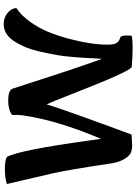

<svg xmlns="http://www.w3.org/2000/svg" viewBox="136 -882 762 1075"><g transform="rotate(90 517.5 -344.0)"><path d="M894 -586.9Q930.2 -346.2 947.8 -267.8Q965.3 -189.5 982.4 -118.7Q999.5 -47.9 1009.8 -1Q975.1 10.3 926.5 10.3Q877.9 10.3 857.9 -1Q819.8 -73.2 767.1 -455.1Q758.3 -518.6 756.8 -527.8Q666.5 -314 634.8 -145.5Q623 -84 623 -59.1Q623 -34.2 623 -29.8Q592.8 -8.3 543.5 -8.3Q489.3 -8.3 477.1 -29.8Q469.7 -50.8 441.9 -137.7Q367.2 -372.1 309.1 -533.2L307.1 -504.9Q299.8 -348.1 288.1 -283.7Q276.4 -219.2 266.6 -178Q256.8 -136.7 243.4 -104.7Q230 -72.8 212.9 -45.9Q173.8 16.6 115.7 16.6Q67.4 16.6 38.6 -18.6Q24.9 -35.2 24.9 -54.2Q66.4 -82 101.1 -130.4Q135.7 -178.7 157.7 -231.9Q179.7 -285.2 195.8 -345.7Q229.5 -471.7 229.5 -564Q229.5 -594.2 225.1 -603.3Q220.7 -612.3 218.8 -616.9Q216.8 -621.6 210.9 -625.5Q205.1 -629.4 203.4 -630.4Q201.7 -631.3 194.3 -634Q187 -636.7 186 -637.2Q178.2 -647 178.2 -669.7Q178.2 -692.4 180.2 -700.2Q204.6 -705.1 245.8 -705.1Q287.1 -705.1 354 -700.2Q377.4 -695.3 503.9 -370.6Q551.8 -247.6 564 -224.1Q590.3 -314 732.9 -699.2Q781.7 -702.6 797.1 -702.6Q812.5 -702.6 831.3 -696.5Q850.1 -690.4 868.7 -660.6Q887.2 -630.9 894 -586.9Z"/></g></svg>

Font: Marko One
Style: Regular
Weight: 400
Designer: Zhenya Spizhovyi
Foundry: Cyreal
Version: Version 1.003